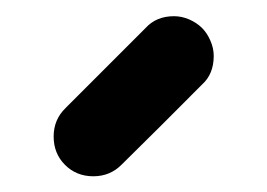

<svg xmlns="http://www.w3.org/2000/svg" viewBox="-20 -831 338 243"><path d="M134.3 -623Q119.6 -607.9 98.1 -607.9Q76.7 -607.9 62.3 -622.3Q47.9 -636.7 47.9 -658.2Q47.9 -679.7 63 -694.3L164.1 -795.4Q177.7 -810.5 200.2 -810.5Q210 -810.5 219.5 -806.4Q229 -802.2 235.6 -795.7Q242.2 -789.1 246.3 -779.5Q250.5 -770 250.5 -760.3Q250.5 -737.3 235.8 -724.1L185.1 -673.3Z"/></svg>

Font: TGL 0-17
Style: Regular
Weight: 400
Designer: Peter Wiegel
Foundry: Peter Wiegel
Version: Version 1.003 2010